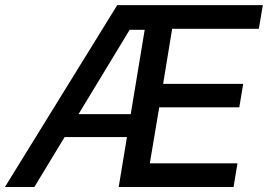

<svg xmlns="http://www.w3.org/2000/svg" viewBox="-48 -748 1072 768"><path d="M-28.3 0 420.9 -727.5H1003.4L987.3 -632.8H640.6L604.5 -412.6H924.8L909.2 -318.8H588.9L551.3 -94.7H901.9L886.2 0H426.8L530.8 -628.9H470.7L89.4 0ZM170.9 -199.7 186 -291.5H527.3L512.2 -199.7Z"/></svg>

Font: Inter 24pt Medium
Style: Italic
Weight: 500
Italic angle: -9.3988°
Designer: Rasmus Andersson
Foundry: rsms
Version: Version 4.001;git-66647c0bb